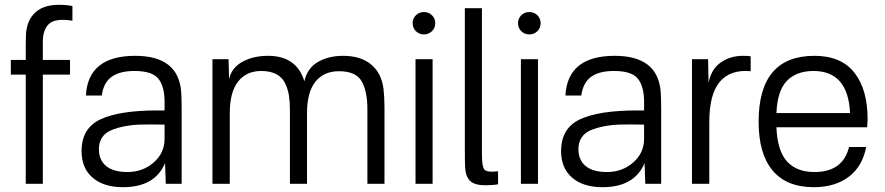

<svg xmlns="http://www.w3.org/2000/svg" viewBox="-20 -764 3678 798"><path d="M224 -744Q256 -744 281 -739V-678Q211 -689 184.5 -665.5Q158 -642 158 -590V-515H271V-454H158V0H87V-454H25V-515H87V-577Q87 -603 88 -623Q92 -680 126.5 -712Q161 -744 224 -744Z M542 -532Q721 -532 733 -383Q735 -356 735 -309V0H669L666 -86Q624 14 491 14Q411 14 365 -25.5Q319 -65 319 -136Q319 -231 397.5 -268Q476 -305 635 -305H664V-341Q664 -404 638.5 -436.5Q613 -469 539 -469Q477 -469 443.5 -444.5Q410 -420 403 -367H337Q346 -532 542 -532ZM391 -144Q391 -99 421 -74Q451 -49 510 -49Q573 -49 618.5 -88.5Q664 -128 664 -187V-246Q616 -247 575 -246.5Q534 -246 500 -239.5Q466 -233 441.5 -222.5Q417 -212 404 -192Q391 -172 391 -144Z M1094 -532Q1213 -532 1245 -426Q1257 -481 1301.5 -506.5Q1346 -532 1406 -532Q1479 -532 1522.5 -496Q1566 -460 1574 -394Q1578 -358 1578 -319V0H1507V-309Q1507 -385 1483 -426.5Q1459 -468 1389 -468Q1326 -468 1291 -424.5Q1256 -381 1256 -293V0H1185V-304Q1185 -340 1181 -366.5Q1177 -393 1165 -418Q1153 -443 1128 -456Q1103 -469 1066 -469Q1004 -469 969.5 -425Q935 -381 935 -293V0H863V-518H930L932 -435Q943 -483 988 -507.5Q1033 -532 1094 -532Z M1778 -518V0H1707V-518ZM1695 -668Q1695 -687 1708.5 -700.5Q1722 -714 1742 -714Q1762 -714 1775.5 -700.5Q1789 -687 1789 -668Q1789 -648 1775.5 -634.5Q1762 -621 1742 -621Q1722 -621 1708.5 -634.5Q1695 -648 1695 -668Z M1983 -121Q1983 -69 1994.5 -58Q2006 -47 2050 -52V2Q2030 6 1996 6Q1953 6 1934 -12Q1915 -30 1913 -70Q1912 -92 1912 -148V-730H1983Z M2216 -518V0H2145V-518ZM2133 -668Q2133 -687 2146.5 -700.5Q2160 -714 2180 -714Q2200 -714 2213.5 -700.5Q2227 -687 2227 -668Q2227 -648 2213.5 -634.5Q2200 -621 2180 -621Q2160 -621 2146.5 -634.5Q2133 -648 2133 -668Z M2535 -532Q2714 -532 2726 -383Q2728 -356 2728 -309V0H2662L2659 -86Q2617 14 2484 14Q2404 14 2358 -25.5Q2312 -65 2312 -136Q2312 -231 2390.5 -268Q2469 -305 2628 -305H2657V-341Q2657 -404 2631.5 -436.5Q2606 -469 2532 -469Q2470 -469 2436.5 -444.5Q2403 -420 2396 -367H2330Q2339 -532 2535 -532ZM2384 -144Q2384 -99 2414 -74Q2444 -49 2503 -49Q2566 -49 2611.5 -88.5Q2657 -128 2657 -187V-246Q2609 -247 2568 -246.5Q2527 -246 2493 -239.5Q2459 -233 2434.5 -222.5Q2410 -212 2397 -192Q2384 -172 2384 -144Z M3068 -532Q3091 -532 3100 -530V-468Q3016 -476 2972 -424.5Q2928 -373 2928 -256V0H2856V-518H2923L2925 -419Q2935 -475 2974.5 -503.5Q3014 -532 3068 -532Z M3365 -532Q3476 -532 3531 -462Q3586 -392 3586 -269Q3586 -263 3584 -235H3207Q3211 -137 3251 -93Q3291 -49 3365 -49Q3483 -49 3509 -153H3580Q3565 -73 3508 -29.5Q3451 14 3362 14Q3249 14 3191 -55.5Q3133 -125 3133 -258Q3133 -532 3365 -532ZM3207 -294H3513Q3505 -469 3361 -469Q3291 -469 3251 -428.5Q3211 -388 3207 -294Z"/></svg>

Font: Nacelle Light
Style: Regular
Weight: 300
Designer: Sora Sagano
Foundry: Sora Sagano
Version: Version 1.000;FEAKit 1.0